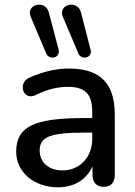

<svg xmlns="http://www.w3.org/2000/svg" viewBox="-20 -789 577 818"><path d="M177 -561C190 -531 238 -542 230 -577L188 -736C173 -793 88 -770 111 -717ZM314 -561C327 -531 375 -542 366 -577L325 -736C311 -793 224 -770 248 -717ZM227 9C297 9 350 -25 374 -81V-44C374 -11 392 7 422 7C452 7 469 -11 469 -44V-301C469 -435 406 -497 273 -497C223 -497 164 -485 105 -458C54 -436 78 -358 132 -384C182 -409 227 -419 270 -419C343 -419 373 -388 373 -312V-286H339C123 -286 49 -249 49 -142C49 -56 125 9 227 9ZM247 -63C186 -63 149 -98 149 -148C149 -206 194 -224 340 -224H373V-197C373 -119 319 -63 247 -63Z"/></svg>

Font: Nunito SemiBold
Style: Regular
Weight: 600
Designer: Vernon Adams
Foundry: Vernon Adams
Version: Version 3.602